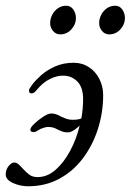

<svg xmlns="http://www.w3.org/2000/svg" viewBox="-29 -633 456 670"><path d="M69 17Q41 17 16 5.5Q-9 -6 -9 -24Q-9 -41 1 -53.5Q11 -66 21 -66Q29 -66 37.5 -58Q46 -50 54 -41Q63 -31 74 -23Q85 -15 102 -15Q136 -15 165 -40.5Q194 -66 216 -107Q238 -148 249 -195Q242 -188 234.5 -182.5Q227 -177 220.5 -174Q214 -171 209 -171Q196 -171 188 -174Q180 -177 172 -181Q165 -185 157.5 -187.5Q150 -190 139 -190Q132 -190 125 -187.5Q118 -185 112 -183Q105 -179 99.5 -175.5Q94 -172 89 -172Q85 -172 81 -173.5Q77 -175 77 -181Q77 -188 90.5 -201Q104 -214 121.5 -225.5Q139 -237 150 -237Q159 -237 167.5 -234Q176 -231 184 -226Q193 -222 202.5 -218.5Q212 -215 223 -215Q237 -215 244 -216.5Q251 -218 255 -220Q258 -237 259.5 -254Q261 -271 261 -287Q261 -328 241.5 -348Q222 -368 194 -369Q171 -370 145.5 -357.5Q120 -345 100 -320Q90 -307 81 -307Q72 -307 72 -318Q72 -322 83 -337Q94 -352 114 -370Q134 -388 163 -401Q192 -414 228 -414Q258 -414 281.5 -398.5Q305 -383 318 -357Q331 -331 331 -301Q331 -241 313 -184Q295 -127 261 -81.5Q227 -36 178.5 -9.5Q130 17 69 17ZM352 -513Q337 -513 327 -525Q317 -537 317 -552Q317 -568 324.5 -582Q332 -596 344.5 -604.5Q357 -613 373 -613Q389 -613 398 -599.5Q407 -586 407 -570Q407 -548 391 -530.5Q375 -513 352 -513ZM181 -513Q166 -513 156 -525Q146 -537 146 -552Q146 -568 153.5 -582Q161 -596 173.5 -604.5Q186 -613 202 -613Q218 -613 227 -599.5Q236 -586 236 -570Q236 -548 220 -530.5Q204 -513 181 -513Z"/></svg>

Font: EB Garamond
Style: Italic
Weight: 400
Italic angle: -17.2°
Designer: Georg Duffner and Octavio Pardo
Foundry: Georg Duffner
Version: Version 1.001